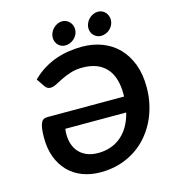

<svg xmlns="http://www.w3.org/2000/svg" viewBox="-120 -908 892 1011"><g transform="rotate(-15 326.5 -402.5)"><path d="M305.2 7.3Q250.5 7.3 205.8 -9.8Q161.1 -26.9 129.2 -59.6Q97.2 -92.3 79.6 -138.9Q62 -185.5 62 -245.1Q62 -278.8 65.4 -298.6Q68.8 -318.4 75 -329.1Q81.1 -339.8 89.6 -343Q98.1 -346.2 108.9 -346.2H525.4Q525.4 -349.1 525.6 -352.3Q525.9 -355.5 525.9 -358.9Q525.9 -453.6 481.4 -502Q437 -550.3 352.5 -550.3Q315.9 -550.3 287.4 -541Q258.8 -531.7 236.6 -520.8Q214.4 -509.8 196.8 -500.5Q179.2 -491.2 164.1 -491.2Q154.3 -491.2 147.5 -495.4Q140.6 -499.5 136.2 -505.4L104.5 -551.8Q135.3 -582.5 169.4 -603Q203.6 -623.5 239 -635.5Q274.4 -647.5 309.8 -652.3Q345.2 -657.2 378.9 -657.2Q438 -657.2 488.3 -637.9Q538.6 -618.7 575.2 -581.3Q611.8 -543.9 632.6 -489.3Q653.3 -434.6 653.3 -363.8Q653.3 -311.5 641.8 -263.9Q630.4 -216.3 608.9 -175Q587.4 -133.8 556.9 -100.1Q526.4 -66.4 487.5 -42.5Q448.7 -18.6 402.8 -5.6Q356.9 7.3 305.2 7.3ZM317.9 -94.2Q356.4 -94.2 388.7 -106Q420.9 -117.7 445.8 -139.6Q470.7 -161.6 488 -192.6Q505.4 -223.6 514.6 -262.2H182.6Q177.7 -225.6 184.3 -194.8Q190.9 -164.1 208 -141.8Q225.1 -119.6 252.7 -106.9Q280.3 -94.2 317.9 -94.2ZM563 -755.4Q563 -741.2 557.1 -728.5Q551.3 -715.8 541.5 -706.3Q531.7 -696.8 518.8 -691.4Q505.9 -686 492.2 -686Q480.5 -686 470.5 -690.4Q460.4 -694.8 452.9 -702.4Q445.3 -710 441.2 -720.2Q437 -730.5 437 -742.2Q437 -756.3 442.9 -769.3Q448.7 -782.2 458.5 -792Q468.3 -801.8 481 -807.6Q493.7 -813.5 507.8 -813.5Q519.5 -813.5 529.8 -808.8Q540 -804.2 547.4 -796.1Q554.7 -788.1 558.8 -777.6Q563 -767.1 563 -755.4ZM368.2 -755.4Q368.2 -740.7 362.3 -728.3Q356.4 -715.8 346.4 -706.3Q336.4 -696.8 323.5 -691.4Q310.5 -686 296.4 -686Q285.2 -686 275.4 -690.4Q265.6 -694.8 258.3 -702.4Q251 -710 246.8 -720.2Q242.7 -730.5 242.7 -742.2Q242.7 -756.3 248.5 -769.3Q254.4 -782.2 264.2 -792Q273.9 -801.8 286.4 -807.6Q298.8 -813.5 312 -813.5Q324.2 -813.5 334.5 -808.8Q344.7 -804.2 352.3 -796.1Q359.9 -788.1 364 -777.6Q368.2 -767.1 368.2 -755.4Z"/></g></svg>

Font: Carlito
Style: Bold Italic
Weight: 700
Italic angle: -7°
Designer: Lukasz Dziedzic
Foundry: tyPoland Lukasz Dziedzic
Version: Version 1.104